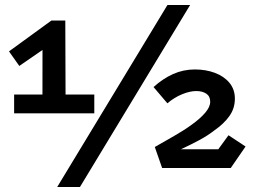

<svg xmlns="http://www.w3.org/2000/svg" viewBox="-20 -672 1021 768"><path d="M185.5 -589.8H241.2L242.2 -293.8H357.2V-218.8H36.5V-293.8H149.8L150 -472.2L57.2 -408.2L16 -466.5ZM649.8 -652H740.5L299.8 76H208.8ZM628.5 0 599.2 -84Q637 -105.8 676.1 -128Q715.2 -150.2 746.2 -172.8Q780.8 -197.5 800.8 -221Q820.8 -244.5 820.8 -265Q820.8 -287 805.1 -297.4Q789.5 -307.8 765 -307.8Q739.8 -307.8 708.6 -295.1Q677.5 -282.5 649.5 -258.8L594.2 -323.8Q631 -357.2 672.2 -375.8Q713.5 -394.2 759.5 -394.2Q803.2 -394.2 839.6 -380.6Q876 -367 897.8 -340.8Q919.5 -314.5 919.5 -277.5Q919.5 -238 897.1 -207.1Q874.8 -176.2 838.5 -151.2Q810.5 -129.2 775.8 -110.8Q741 -92.2 703.8 -75H853.2L894 -131L962.2 -86L903 0Z"/></svg>

Font: Podkova VF Beta
Style: Regular
Weight: 400
Designer: Ilya Yudin
Foundry: Cyreal (www.cyreal.org)
Version: Version 2.100